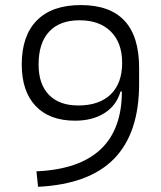

<svg xmlns="http://www.w3.org/2000/svg" viewBox="-20 -716 626 746"><path d="M272 -247.1Q172.4 -247.1 118.4 -304.2Q64.5 -361.3 64.5 -465.3Q64.5 -577.6 123.5 -637Q182.6 -696.3 293.9 -696.3Q520.5 -696.3 520.5 -452.6V-390.1Q520.5 -199.2 423.6 -99.6Q326.7 0 127.9 9.8L121.6 -50.3Q453.1 -64.9 453.6 -360.4H448.2Q432.6 -306.2 386 -276.6Q339.4 -247.1 272 -247.1ZM284.2 -306.2Q365.7 -306.2 410.2 -349.4Q454.6 -392.6 454.6 -471.7Q454.6 -549.8 410.6 -593.5Q366.7 -637.2 289.1 -637.2Q211.9 -637.2 170.9 -593Q129.9 -548.8 129.9 -465.3Q129.9 -389.2 169.9 -347.7Q210 -306.2 284.2 -306.2Z"/></svg>

Font: CaskaydiaCove NFP Light
Style: Regular
Weight: 300
Designer: Aaron Bell
Foundry: Saja Typeworks
Version: Version 2111.001; VTT 6.35;Nerd Fonts 3.1.1